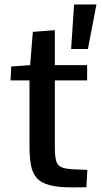

<svg xmlns="http://www.w3.org/2000/svg" viewBox="-20 -812 442 836"><path d="M292.5 3.9Q232.4 3.9 195.8 -5.9Q159.2 -15.6 140.4 -36.6Q121.6 -57.6 115 -91.6Q108.4 -125.5 108.4 -174.3V-461.9H25.9L28.8 -522.5L111.3 -528.3L123 -673.3L218.8 -680.7V-528.3H359.4V-461.9H218.8V-172.4Q218.8 -134.3 223.9 -113.5Q229 -92.8 246.6 -84.5Q264.2 -76.2 300.8 -74.7Q315.4 -74.2 330.3 -73.7Q345.2 -73.2 360.4 -72.3L356 3.4Q340.3 3.4 324.5 3.7Q308.6 3.9 292.5 3.9ZM289.6 -598.6 302.7 -792.5H399.9L362.8 -598.6Z"/></svg>

Font: Comme Medium
Style: Regular
Weight: 500
Version: Version 1.000;gftools[0.9.27]